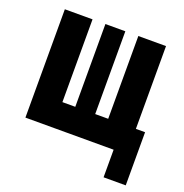

<svg xmlns="http://www.w3.org/2000/svg" viewBox="-119 -624 824 862"><g transform="rotate(20 293.0 -193.5)"><path d="M46.4 0H467.8V131.8H573.7V-122.1H529.8V-517.6H397.5V-122.1H335.4V-517.6H240.2V-122.1H178.7V-517.6H46.4Z"/></g></svg>

Font: CaskaydiaCove Nerd Font
Style: Bold
Weight: 700
Designer: Aaron Bell
Foundry: Saja Typeworks
Version: Version 2111.1;Nerd Fonts 2.3.0